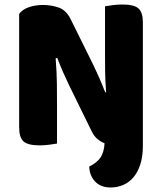

<svg xmlns="http://www.w3.org/2000/svg" viewBox="-20 -637 719 852"><path d="M444 -1Q427 -8 412 -20.5Q397 -33 386 -56L287 -258Q272 -289 260 -316.5Q248 -344 234 -380L227 -378Q232 -315 232.5 -261.5Q233 -208 233 -159V0Q222 2 200 5Q178 8 155 8Q104 8 84.5 -9.5Q65 -27 65 -72V-575Q79 -595 108 -605Q137 -615 170 -615Q207 -615 240.5 -603.5Q274 -592 294 -551L394 -349Q409 -318 421 -290.5Q433 -263 447 -227L451 -228Q447 -276 446.5 -318.5Q446 -361 446 -400V-609Q457 -611 479 -614Q501 -617 524 -617Q575 -617 594.5 -599.5Q614 -582 614 -537V9Q614 58 602.5 93Q591 128 571.5 150.5Q552 173 526 184Q500 195 471 195Q427 195 402 168.5Q377 142 376 102Q411 85 426.5 61Q442 37 444 -1Z"/></svg>

Font: Baloo 2 Latin ExtraBold
Style: Regular
Weight: 400
Designer: Sarang Kulkarni and Ek Type
Foundry: Ek Type
Version: Version 1.001